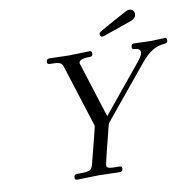

<svg xmlns="http://www.w3.org/2000/svg" viewBox="-92 -962 1058 1055"><g transform="rotate(-10 437.0 -435.0)"><path d="M514 -765C514 -761 516 -750 527 -750C534 -750 544 -755 689 -805C705 -811 725 -819 725 -842C725 -856 715 -870 698 -870C686 -870 674 -863 669 -860C510 -773 514 -777 514 -765ZM202 -664C202 -652 212 -652 226 -652C273 -652 283 -645 290 -622L396 -288C398 -283 400 -277 400 -273C400 -268 359 -109 354 -90C341 -35 340 -32 266 -31C252 -31 241 -31 241 -12C241 0 252 0 255 0C293 0 333 -3 371 -3C410 -3 452 0 490 0C496 0 509 0 509 -19C509 -31 501 -31 482 -31C451 -31 424 -31 424 -48C424 -56 436 -104 443 -133C455 -181 464 -214 474 -256C479 -273 479 -275 486 -283L722 -570C769 -627 807 -648 855 -652C864 -653 874 -653 874 -672C874 -673 874 -683 862 -683C838 -683 811 -680 786 -680C755 -680 723 -683 693 -683C687 -683 675 -683 675 -664C675 -653 684 -652 690 -652C707 -651 721 -645 721 -629C721 -612 698 -585 696 -582L477 -315L382 -615C378 -625 378 -627 378 -628C378 -651 421 -652 434 -652C445 -652 456 -652 456 -671C456 -683 446 -683 442 -683C404 -683 364 -680 325 -680C291 -680 254 -683 221 -683C215 -683 202 -683 202 -664Z"/></g></svg>

Font: CMU Serif
Style: Italic
Weight: 500
Italic angle: -14.04°
Version: Version 0.7.0